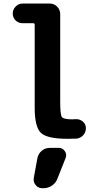

<svg xmlns="http://www.w3.org/2000/svg" viewBox="-20 -750 540 1051"><path d="M302.7 59.6Q322.3 59.6 334.5 76.7Q346.7 93.8 339.8 113.3L294.9 226.6Q286.1 251 265.1 265.6Q244.1 280.3 217.8 280.3H211.9Q189.5 280.3 175.3 263.2Q161.1 246.1 165 223.6L184.6 116.2Q189.5 91.8 208 75.7Q226.6 59.6 252 59.6ZM394.5 -97.7Q417 -98.6 433.6 -84.5Q450.2 -70.3 450.2 -48.8Q450.2 -25.4 434.6 -8.8Q418.9 7.8 396.5 8.8Q381.8 9.8 349.6 9.8Q238.3 9.8 204.1 -22.5Q169.9 -54.7 169.9 -160.2V-614.3Q169.9 -623 162.1 -623H103.5Q80.1 -623 64.9 -638.7Q49.8 -654.3 49.8 -676.3Q49.8 -698.2 65.9 -714.4Q82 -730.5 103.5 -730.5H252.9Q276.4 -730.5 293 -713.4Q309.6 -696.3 309.6 -672.9V-190.4Q309.6 -122.1 318.8 -109.4Q328.1 -96.7 375 -96.7Q377.9 -96.7 384.3 -97.2Q390.6 -97.7 394.5 -97.7Z"/></svg>

Font: Rounded Mgen+ 1m bold
Style: Bold
Weight: 700
Designer: [Source Han Sans]
Ryoko NISHIZUKA  (kana & ideographs); Paul D. Hunt (Latin, Greek & Cyrillic); Wenlong ZHANG  (bopomofo
Version: Version 1.059.20150602